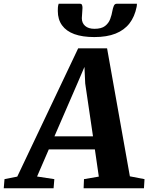

<svg xmlns="http://www.w3.org/2000/svg" viewBox="-96 -1003 790 1023"><path d="M-76 0 -72 -48.5 -4 -62 320.5 -745.5H474.5L596 -63.5L674 -48.5L671 0H349.5L351.5 -48.5L430.5 -62L409.5 -207H164L101.5 -62.5L193.5 -48.5L189.5 0ZM194 -276.5H399.5L358 -558.5L354 -646.5L318.5 -563.5ZM330 -983Q338.5 -983 341 -976.5Q343.5 -970 343.5 -961Q343.5 -950 341.8 -933.5Q340 -917 340 -906Q340 -880.5 357.5 -865Q375 -849.5 407.5 -849.5Q444.5 -849.5 463.8 -864.5Q483 -879.5 491.2 -901.8Q499.5 -924 503 -946Q505.5 -959.5 510.2 -971.2Q515 -983 525.5 -983H633.5Q633.5 -979 633.2 -975Q633 -971 632 -966.5Q621.5 -914 593.8 -878.2Q566 -842.5 519.8 -824Q473.5 -805.5 406.5 -805.5Q343.5 -805.5 300.2 -821.2Q257 -837 234.5 -868.2Q212 -899.5 212 -944.5Q212 -953 212.5 -962.8Q213 -972.5 216.5 -983Z"/></svg>

Font: Merriweather 20pt ExtraBold
Style: Italic
Weight: 800
Italic angle: -7.8°
Version: Version 2.101